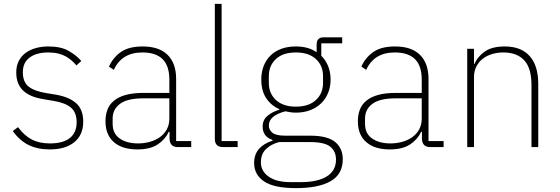

<svg xmlns="http://www.w3.org/2000/svg" viewBox="-20 -760 2893 992"><path d="M237 12Q174 12 127.5 -11Q81 -34 46 -83L73 -103Q107 -58 145.5 -38.5Q184 -19 238 -19Q306 -19 341 -47Q376 -75 376 -128Q376 -179 346.5 -204Q317 -229 256 -239L213 -246Q179 -251 151.5 -261Q124 -271 104.5 -287.5Q85 -304 74.5 -328Q64 -352 64 -386Q64 -419 76.5 -444Q89 -469 111.5 -486Q134 -503 164.5 -511.5Q195 -520 230 -520Q294 -520 334 -497.5Q374 -475 400 -445L375 -422Q364 -435 350.5 -447Q337 -459 320 -468.5Q303 -478 280.5 -483.5Q258 -489 229 -489Q169 -489 133.5 -463Q98 -437 98 -387Q98 -336 128 -312.5Q158 -289 219 -279L262 -272Q333 -261 371.5 -228.5Q410 -196 410 -131Q410 -63 364 -25.5Q318 12 237 12Z M899 0Q858 0 856 -42V-79H852Q834 -40 795 -14Q756 12 690 12Q611 12 568 -26Q525 -64 525 -133Q525 -166 535 -193Q545 -220 568.5 -239.5Q592 -259 629.5 -269.5Q667 -280 722 -280H855V-348Q855 -420 820 -454.5Q785 -489 716 -489Q609 -489 568 -399L543 -416Q564 -463 605 -491.5Q646 -520 717 -520Q802 -520 846 -476.5Q890 -433 890 -352V-31H968V0ZM693 -19Q726 -19 755.5 -27.5Q785 -36 807 -52Q829 -68 842 -92Q855 -116 855 -148V-252H722Q638 -252 600 -223.5Q562 -195 562 -148V-120Q562 -70 598.5 -44.5Q635 -19 693 -19Z M1133 0Q1090 0 1090 -42V-740H1125V-31H1208V0Z M1751 63Q1751 140 1688.5 176Q1626 212 1509 212Q1395 212 1344 177Q1293 142 1293 83Q1293 38 1318 9.5Q1343 -19 1388 -33V-37Q1337 -54 1337 -106Q1337 -141 1362.5 -162Q1388 -183 1423 -193V-196Q1379 -216 1354.5 -254Q1330 -292 1330 -349Q1330 -388 1342.5 -419.5Q1355 -451 1378 -473.5Q1401 -496 1434 -508Q1467 -520 1508 -520Q1574 -520 1616 -490V-530Q1616 -567 1651 -567H1748V-536H1640V-472Q1663 -449 1675.5 -418Q1688 -387 1688 -349Q1688 -311 1675 -279.5Q1662 -248 1638.5 -225.5Q1615 -203 1582 -190.5Q1549 -178 1509 -178Q1494 -178 1481 -180Q1468 -182 1454 -185Q1413 -174 1391 -156Q1369 -138 1369 -111Q1369 -90 1387 -74.5Q1405 -59 1454 -59H1583Q1672 -59 1711.5 -26.5Q1751 6 1751 63ZM1716 65Q1716 22 1686.5 -2Q1657 -26 1581 -26H1422Q1380 -15 1354 10.5Q1328 36 1328 79Q1328 124 1368 152.5Q1408 181 1481 181H1536Q1576 181 1609 174Q1642 167 1666 153Q1690 139 1703 117Q1716 95 1716 65ZM1509 -209Q1575 -209 1612 -243Q1649 -277 1649 -331V-367Q1649 -421 1612 -455Q1575 -489 1509 -489Q1442 -489 1405.5 -455Q1369 -421 1369 -367V-331Q1369 -277 1406 -243Q1443 -209 1509 -209Z M2203 0Q2162 0 2160 -42V-79H2156Q2138 -40 2099 -14Q2060 12 1994 12Q1915 12 1872 -26Q1829 -64 1829 -133Q1829 -166 1839 -193Q1849 -220 1872.5 -239.5Q1896 -259 1933.5 -269.5Q1971 -280 2026 -280H2159V-348Q2159 -420 2124 -454.5Q2089 -489 2020 -489Q1913 -489 1872 -399L1847 -416Q1868 -463 1909 -491.5Q1950 -520 2021 -520Q2106 -520 2150 -476.5Q2194 -433 2194 -352V-31H2272V0ZM1997 -19Q2030 -19 2059.5 -27.5Q2089 -36 2111 -52Q2133 -68 2146 -92Q2159 -116 2159 -148V-252H2026Q1942 -252 1904 -223.5Q1866 -195 1866 -148V-120Q1866 -70 1902.5 -44.5Q1939 -19 1997 -19Z M2394 0V-508H2429V-430H2432Q2447 -467 2484.5 -493.5Q2522 -520 2588 -520Q2672 -520 2716.5 -470.5Q2761 -421 2761 -326V0H2726V-320Q2726 -408 2688.5 -448.5Q2651 -489 2580 -489Q2551 -489 2523.5 -481Q2496 -473 2475 -457Q2454 -441 2441.5 -417Q2429 -393 2429 -361V0Z"/></svg>

Font: IBM Plex Sans Arabic ExtraLight
Style: Regular
Weight: 200
Designer: Mike Abbink, Paul van der Laan, Pieter van Rosmalen, Wael Morcos, Khajak Apelian
Foundry: Bold Monday
Version: Version 1.1